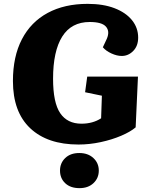

<svg xmlns="http://www.w3.org/2000/svg" viewBox="-20 -735 777 995"><path d="M695 -338 683 -75Q656 -52 608 -31.5Q560 -11 502 1.5Q444 14 387 14Q226 14 136.5 -70.5Q47 -155 47 -315Q47 -442 93.5 -531.5Q140 -621 227 -668Q314 -715 434 -715Q515 -715 573.5 -692.5Q632 -670 664 -630.5Q696 -591 696 -540Q696 -497 670.5 -471Q645 -445 611 -445Q586 -445 557.5 -458Q529 -471 513 -490L534 -535Q550 -573 529 -597Q508 -621 445 -621Q350 -621 302.5 -545.5Q255 -470 255 -327Q255 -203 292 -148.5Q329 -94 402 -94Q461 -94 504 -122L508 -239L421 -257L432 -338ZM291 149Q291 110 318 84Q345 58 391 58Q436 58 464 84Q492 110 492 149Q492 188 464.5 214Q437 240 392 240Q345 240 318 214.5Q291 189 291 149Z"/></svg>

Font: Literata 12pt ExtraBold
Style: Italic
Weight: 800
Italic angle: -2°
Designer: Latin by Veronika Burian and Jose Scaglione. Greek by Irene Vlachou. Cyrillic by Vera Evstafieva
Foundry: TypeTogether
Version: Version 3.002